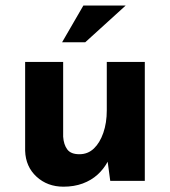

<svg xmlns="http://www.w3.org/2000/svg" viewBox="-20 -664 624 705"><path d="M212.9 21.5Q154.3 21.5 114.3 -15.1Q74.2 -51.8 72.3 -110.4V-436.5H211.9V-162.1Q213.9 -132.8 227.1 -115.2Q240.2 -97.7 271.5 -97.7Q302.7 -97.7 324.7 -118.7Q346.7 -139.6 359.4 -176.3Q372.1 -212.9 372.1 -258.8V-436.5H511.7V0H384.8L374 -80.1L376 -71.3Q361.3 -43.9 338.4 -22.9Q315.4 -2 283.7 9.8Q252 21.5 212.9 21.5ZM441.4 -643.6 293 -508.8H208L286.1 -643.6Z"/></svg>

Font: Josefin Sans CFJ
Style: Bold
Weight: 700
Designer: Santiago Orozco
Foundry: Typemade
Version: Version 2.001